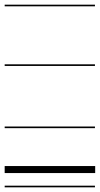

<svg xmlns="http://www.w3.org/2000/svg" viewBox="-20 -562 427 821"><path d="M0 148H387V178H0ZM386 -280H0V-287H386ZM386 -14H0V-21H386ZM386 239H0V232H386ZM386 -535H0V-542H386Z"/></svg>

Font: Gruenewald VA 1. Klasse
Style: Regular
Weight: 400
Designer: Peter Wiegel
Foundry: Peter Wiegel, nach dem Schriftentwurf von Dr. H. Gr¸newald
Version: Version 0.007